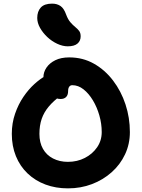

<svg xmlns="http://www.w3.org/2000/svg" viewBox="-20 -1027 780 1057"><path d="M354 10Q287 10 230.5 -11Q174 -32 132 -72Q90 -112 67.5 -167.5Q45 -223 45 -290Q45 -349 63 -401Q81 -453 109 -494Q137 -535 169 -564Q201 -593 229.5 -608.5Q258 -624 276 -624Q298 -624 311.5 -617.5Q325 -611 337 -593Q358 -565 349 -541.5Q340 -518 316 -502Q275 -472 248.5 -440.5Q222 -409 209.5 -372.5Q197 -336 197 -290Q197 -242 216.5 -207.5Q236 -173 272 -154.5Q308 -136 354 -136Q405 -136 447 -157.5Q489 -179 514.5 -216Q540 -253 540 -300Q540 -346 527 -391.5Q514 -437 491.5 -474.5Q469 -512 440 -535Q411 -558 378 -558Q367 -558 361 -549.5Q355 -541 355 -526Q355 -504 344 -493Q333 -482 314 -482Q291 -482 269 -495.5Q247 -509 233 -535.5Q219 -562 219 -601Q219 -630 236 -655Q253 -680 284.5 -695.5Q316 -711 361 -711Q436 -711 497 -676.5Q558 -642 602.5 -583.5Q647 -525 671 -452Q695 -379 695 -300Q695 -234 668.5 -177.5Q642 -121 595 -79Q548 -37 486.5 -13.5Q425 10 354 10ZM353 -772Q325 -772 295 -786Q265 -800 240.5 -823Q216 -846 200.5 -873.5Q185 -901 185 -928Q185 -964 204.5 -985.5Q224 -1007 267 -1007Q294 -1007 313 -994Q332 -981 344 -947Q354 -920 367.5 -904.5Q381 -889 394 -878.5Q407 -868 415.5 -857Q424 -846 424 -827Q424 -802 406.5 -787Q389 -772 353 -772Z"/></svg>

Font: Shantell Sans
Style: Bold
Weight: 700
Designer: Stephen Nixon, Anya Danilova, Shantell Martin
Foundry: Arrow Type
Version: Version 1.011;[c5ecc13dd]